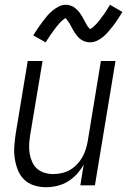

<svg xmlns="http://www.w3.org/2000/svg" viewBox="-20 -775 540 803"><path d="M172 8Q146 8 121.5 0Q97 -8 80 -25Q63 -42 54 -65.5Q45 -89 41.5 -114Q38 -139 40 -165Q42 -191 46 -218L96 -520H158L106 -209Q103 -189 102 -170Q101 -151 104 -133Q107 -115 114.5 -98Q122 -81 135 -69.5Q148 -58 166 -52.5Q184 -47 203 -47Q220 -47 238 -51Q256 -55 272 -64Q288 -73 301.5 -87Q315 -101 324 -117Q333 -133 338.5 -150Q344 -167 347 -185L402 -520H463L377 0H316L330 -87Q318 -65 301 -46.5Q284 -28 263 -15.5Q242 -3 218.5 2.5Q195 8 172 8ZM356 -598Q346 -598 336.5 -601Q327 -604 319 -609.5Q311 -615 305 -622Q299 -629 293.5 -637Q288 -645 284 -652.5Q280 -660 275 -669.5Q270 -679 264.5 -686Q259 -693 255 -699Q253 -699 249.5 -696.5Q246 -694 243 -691.5Q240 -689 236 -685.5Q232 -682 230.5 -680Q229 -678 227 -675.5Q225 -673 222.5 -670.5Q220 -668 218 -665.5Q216 -663 214 -660Q212 -657 209.5 -654Q207 -651 204.5 -647.5Q202 -644 199.5 -640.5Q197 -637 194 -633Q191 -629 188.5 -625Q186 -621 183 -616.5Q180 -612 177 -607.5Q174 -603 171 -598L119 -627Q130 -645 140.5 -660Q151 -675 160.5 -687.5Q170 -700 178 -709.5Q186 -719 199 -730Q212 -741 226 -748Q240 -755 256 -755Q262 -755 268.5 -753.5Q275 -752 281 -749.5Q287 -747 292 -743Q297 -739 301.5 -735Q306 -731 310 -726Q314 -721 317.5 -715.5Q321 -710 324 -705Q327 -700 330 -694.5Q333 -689 336.5 -682.5Q340 -676 343 -670.5Q346 -665 349.5 -661.5Q353 -658 356 -653Q358 -654 361.5 -656Q365 -658 368 -660.5Q371 -663 375 -667Q379 -671 381 -673Q383 -675 385 -677Q387 -679 389 -681.5Q391 -684 393 -686.5Q395 -689 397.5 -692Q400 -695 402 -698Q404 -701 406.5 -704.5Q409 -708 412 -711.5Q415 -715 417.5 -719Q420 -723 422.5 -727Q425 -731 428 -735.5Q431 -740 434 -745Q437 -750 440 -755L492 -725Q481 -707 471 -692Q461 -677 451.5 -665Q442 -653 433.5 -643Q425 -633 412.5 -622Q400 -611 385.5 -604.5Q371 -598 356 -598Z"/></svg>

Font: Iosevka SS04 Light
Style: Italic
Weight: 300
Italic angle: -9°
Monospace: yes
Designer: Belleve Invis
Foundry: Belleve Invis
Version: Version 19.0.0; ttfautohint (v1.8.4)